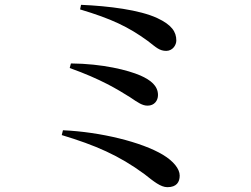

<svg xmlns="http://www.w3.org/2000/svg" viewBox="-20 -750 1040 796"><path d="M711 -582C711 -618 692 -647 632 -675C559 -709 432 -725 316 -730L312 -711C442 -672 512 -639 593 -580C628 -553 641 -539 670 -539C697 -540 711 -564 711 -582ZM274 -487 269 -468C398 -422 468 -379 519 -347C553 -324 570 -312 592 -312C620 -312 635 -333 635 -356C635 -394 605 -418 562 -437C511 -459 406 -486 274 -487ZM241 -210 236 -190C375 -148 473 -106 579 -28C617 2 646 26 674 26C712 26 725 5 725 -22C725 -50 699 -82 656 -108C568 -161 397 -203 241 -210Z"/></svg>

Font: Noto Serif CJK HK SemiBold
Style: Regular
Weight: 600
Designer: Ryoko NISHIZUKA 西塚涼子 (kana & ideographs); Frank Grießhammer (Latin, Greek & Cyrillic); Wenlong ZHANG 张文龙 (bopomofo); San
Foundry: Adobe
Version: Version 2.001;hotconv 1.1.0;makeotfexe 2.6.0